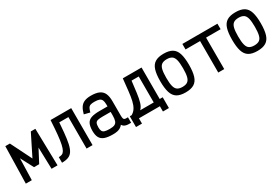

<svg xmlns="http://www.w3.org/2000/svg" viewBox="74 -1661 4052 2778"><g transform="rotate(-30 2100.0 -272.0)"><path d="M35 0 49 -618H125L300 -267L475 -618H551L565 0H465L455 -360L343 -147H257L145 -360L135 0Z M1050 0V-526H826V-618H1150V0ZM640 0V-93Q671 -93 694.5 -102.5Q718 -112 735 -141Q752 -170 765 -227.5Q778 -285 787.5 -380.5Q797 -476 805 -618H905Q894 -469 884 -362.5Q874 -256 858.5 -185.5Q843 -115 817 -74.5Q791 -34 748 -17Q705 0 640 0Z M1484 14Q1398 14 1347 -5Q1296 -24 1273.5 -66Q1251 -108 1251 -178Q1251 -256 1273.5 -299.5Q1296 -343 1347 -360Q1398 -377 1484 -377H1617V-409Q1617 -455 1605.5 -481.5Q1594 -508 1565.5 -519Q1537 -530 1484 -530Q1442 -530 1418.5 -521.5Q1395 -513 1382 -490Q1369 -467 1358 -425L1262 -449Q1279 -514 1305 -554Q1331 -594 1374 -613Q1417 -632 1484 -632Q1571 -632 1622 -608Q1673 -584 1695 -534.5Q1717 -485 1717 -409V-168Q1717 -131 1723 -114.5Q1729 -98 1746 -94.5Q1763 -91 1795 -93V-1Q1738 2 1703.5 -9Q1669 -20 1652 -50Q1634 -27 1610.5 -12.5Q1587 2 1556 8Q1525 14 1484 14ZM1484 -78Q1537 -78 1565.5 -91Q1594 -104 1605.5 -136.5Q1617 -169 1617 -226V-285H1484Q1431 -285 1402 -278Q1373 -271 1362 -248.5Q1351 -226 1351 -178Q1351 -140 1362 -118Q1373 -96 1402 -87Q1431 -78 1484 -78Z M1856 -92Q1900 -117 1926 -159.5Q1952 -202 1966.5 -265Q1981 -328 1990.5 -415.5Q2000 -503 2012 -618H2325V-92H2225V-526H2105Q2092 -417 2081 -331Q2070 -245 2052 -185Q2034 -125 1999 -92ZM1825 88V-92H2375V88H2275V0H1925V88Z M2700 14Q2610 14 2557.5 -18Q2505 -50 2482.5 -121.5Q2460 -193 2460 -309Q2460 -426 2482.5 -497Q2505 -568 2557.5 -600Q2610 -632 2700 -632Q2790 -632 2842.5 -600Q2895 -568 2917.5 -497Q2940 -426 2940 -309Q2940 -193 2917.5 -121.5Q2895 -50 2842.5 -18Q2790 14 2700 14ZM2700 -78Q2754 -78 2784.5 -99Q2815 -120 2827.5 -170.5Q2840 -221 2840 -309Q2840 -398 2827.5 -448Q2815 -498 2784.5 -519Q2754 -540 2700 -540Q2646 -540 2615.5 -519Q2585 -498 2572.5 -448Q2560 -398 2560 -309Q2560 -221 2572.5 -170.5Q2585 -120 2615.5 -99Q2646 -78 2700 -78Z M3250 0V-618H3350V0ZM3007 -526V-618H3593V-526Z M3900 14Q3810 14 3757.5 -18Q3705 -50 3682.5 -121.5Q3660 -193 3660 -309Q3660 -426 3682.5 -497Q3705 -568 3757.5 -600Q3810 -632 3900 -632Q3990 -632 4042.5 -600Q4095 -568 4117.5 -497Q4140 -426 4140 -309Q4140 -193 4117.5 -121.5Q4095 -50 4042.5 -18Q3990 14 3900 14ZM3900 -78Q3954 -78 3984.5 -99Q4015 -120 4027.5 -170.5Q4040 -221 4040 -309Q4040 -398 4027.5 -448Q4015 -498 3984.5 -519Q3954 -540 3900 -540Q3846 -540 3815.5 -519Q3785 -498 3772.5 -448Q3760 -398 3760 -309Q3760 -221 3772.5 -170.5Q3785 -120 3815.5 -99Q3846 -78 3900 -78Z"/></g></svg>

Font: Victor Mono Thin
Style: Regular
Weight: 100
Monospace: yes
Designer: Rune Bjørnerås
Version: Version 1.561;gftools[0.9.30]